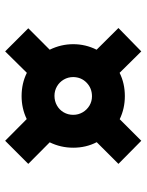

<svg xmlns="http://www.w3.org/2000/svg" viewBox="66 -714 558 730"><g transform="rotate(-90 345.0 -349.0)"><path d="M86.9 -177.7 169.4 -260.3Q148.4 -300.8 148.4 -349.6Q148.4 -397 168.9 -439L86.9 -520.5L174.8 -608.4L257.3 -526.4Q297.9 -545.9 344.7 -545.9Q393.1 -545.9 433.1 -525.9L514.6 -608.4L602.5 -520.5L521 -439Q542 -396 542 -349.6Q542 -302.7 521 -260.7L603.5 -177.7L514.6 -90.8L433.1 -173.3Q393.1 -153.3 344.7 -153.3Q297.4 -153.3 256.8 -172.9L174.8 -90.8ZM417 -349.6Q417 -369.1 407.5 -385.5Q397.9 -401.9 381.6 -411.4Q365.2 -420.9 345.7 -420.9Q325.7 -420.9 309.1 -411.6Q292.5 -402.3 283 -386Q273.4 -369.6 273.4 -349.6Q273.4 -330.1 283 -313.7Q292.5 -297.4 308.6 -287.8Q324.7 -278.3 343.8 -278.3Q374.5 -278.3 395.5 -298.6Q416.5 -318.8 417 -349.6Z"/></g></svg>

Font: Wanted Sans Black
Style: Regular
Weight: 900
Designer: Original Design by Kil Hyung-jin and Kang Hanbin, Wanted Lab, Inc; Hangeul from Source Han Sans by Jang Soo-young and Ka
Foundry: Wanted Lab, Inc.
Version: Version 1.003